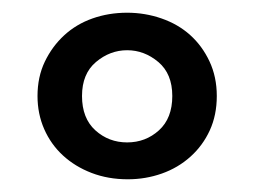

<svg xmlns="http://www.w3.org/2000/svg" viewBox="-20 -640 400 302"><path d="M181 -358Q150 -358 124 -368Q98 -378 79 -395.5Q60 -413 49.5 -437Q39 -461 39 -489Q39 -519 50.5 -543Q62 -567 81 -584.5Q100 -602 125.5 -611Q151 -620 180 -620Q208 -620 234 -611Q260 -602 279 -585Q298 -568 309.5 -543.5Q321 -519 321 -489Q321 -459 310 -435Q299 -411 279.5 -393.5Q260 -376 234.5 -367Q209 -358 181 -358ZM109 -489Q109 -454 130 -435Q151 -416 180 -416Q209 -416 230 -435Q251 -454 251 -489Q251 -524 229 -542.5Q207 -561 180 -561Q153 -561 131 -542.5Q109 -524 109 -489Z"/></svg>

Font: Baloo 2 Latin
Style: Regular
Weight: 400
Designer: Sarang Kulkarni and Ek Type
Foundry: Ek Type
Version: Version 1.001